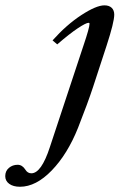

<svg xmlns="http://www.w3.org/2000/svg" viewBox="-156 -485 454 725"><path d="M-80.6 220.2Q-106 220.2 -121.1 209.2Q-136.2 198.2 -136.2 180.2Q-136.2 160.6 -122.3 148.9Q-108.4 137.2 -89.4 137.2Q-71.8 137.2 -60.1 155.8Q-51.8 169.4 -37.6 169.4Q0 169.4 32.2 70.8L159.2 -313Q182.1 -380.4 182.1 -395.5Q182.1 -398.9 178.7 -398.9Q168.9 -398.9 137.9 -378.4Q106.9 -357.9 60.1 -317.4L42.5 -332.5Q94.7 -391.1 151.1 -428Q207.5 -464.8 238.3 -464.8Q255.9 -464.8 265.6 -455.6Q275.4 -446.3 275.4 -429.7Q275.4 -401.4 246.6 -313L195.8 -157.7Q175.8 -96.7 138.7 -2.4Q99.1 96.7 39.6 158.4Q-20 220.2 -80.6 220.2Z"/></svg>

Font: Elstob 6pt Medium
Style: Italic
Weight: 500
Italic angle: -20°
Designer: Peter S. Baker
Version: Version 1.015